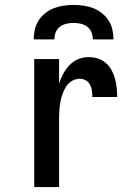

<svg xmlns="http://www.w3.org/2000/svg" viewBox="-20 -760 540 780"><path d="M119 0V-520H220V-420Q226 -440 236.5 -459.5Q247 -479 262 -495Q277 -511 297.5 -519.5Q318 -528 340 -528Q359 -528 377 -522.5Q395 -517 409.5 -504.5Q424 -492 433 -475.5Q442 -459 447 -441Q452 -423 454 -404Q456 -385 456 -366H355Q355 -379 353.5 -391.5Q352 -404 346 -415.5Q340 -427 328.5 -433.5Q317 -440 305 -440Q287 -440 272 -431Q257 -422 248 -407.5Q239 -393 233.5 -376.5Q228 -360 225 -343.5Q222 -327 221 -310Q220 -293 220 -276V0ZM117 -600Q117 -620 121.5 -640Q126 -660 137 -677Q148 -694 164.5 -707Q181 -720 199.5 -727Q218 -734 238.5 -737Q259 -740 279 -740Q299 -740 319.5 -737Q340 -734 358.5 -727Q377 -720 393.5 -707Q410 -694 421 -677Q432 -660 436.5 -640Q441 -620 441 -600H357Q357 -615 351.5 -629Q346 -643 334.5 -651.5Q323 -660 308.5 -663.5Q294 -667 279 -667Q264 -667 249.5 -663.5Q235 -660 223.5 -651.5Q212 -643 206.5 -629Q201 -615 201 -600Z"/></svg>

Font: Iosevka SS04 Semibold
Style: Regular
Weight: 600
Monospace: yes
Designer: Belleve Invis
Foundry: Belleve Invis
Version: Version 19.0.0; ttfautohint (v1.8.4)